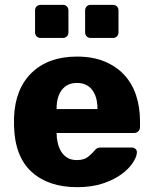

<svg xmlns="http://www.w3.org/2000/svg" viewBox="-20 -764 634 794"><path d="M355 -607Q345 -607 338.5 -613.5Q332 -620 332 -630V-721Q332 -731 338.5 -737.5Q345 -744 355 -744H447Q457 -744 463.5 -737.5Q470 -731 470 -721V-630Q470 -620 463.5 -613.5Q457 -607 447 -607ZM148 -607Q138 -607 131.5 -613.5Q125 -620 125 -630V-721Q125 -731 131.5 -737.5Q138 -744 148 -744H240Q250 -744 256.5 -737.5Q263 -731 263 -721V-630Q263 -620 256.5 -613.5Q250 -607 240 -607ZM299 10Q180 10 110.5 -53.5Q41 -117 38 -244V-279Q43 -398 112 -464Q181 -530 298 -530Q364 -530 413 -509.5Q462 -489 494.5 -453.5Q527 -418 543 -369Q559 -320 559 -263V-239Q559 -228 552 -221Q545 -214 534 -214H214Q214 -194 218.5 -174Q223 -154 232.5 -138Q242 -122 258 -112Q274 -102 298 -102Q327 -102 343.5 -115Q360 -128 368 -138Q377 -149 382.5 -151.5Q388 -154 400 -154H524Q534 -154 540.5 -148Q547 -142 546 -132Q545 -115 529 -90.5Q513 -66 482.5 -43.5Q452 -21 406 -5.5Q360 10 299 10ZM214 -313H383V-315Q383 -364 361 -392.5Q339 -421 298 -421Q258 -421 236 -392.5Q214 -364 214 -315Z"/></svg>

Font: Fz Rubik
Style: Bold
Weight: 700
Designer: Hubert and Fischer
Foundry: Hubert and Fischer
Version: Vit hóa bi FontZin.com